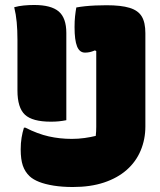

<svg xmlns="http://www.w3.org/2000/svg" viewBox="-20 -730 640 770"><path d="M37 -701Q55 -706 75.5 -708Q96 -710 117 -710Q185 -710 215.5 -684Q246 -658 246 -598Q246 -554 246 -510.5Q246 -467 246 -423Q246 -379 246 -335.5Q246 -292 246 -248Q231 -245 216.5 -243.5Q202 -242 184 -242Q110 -242 80 -270Q50 -298 50 -367Q50 -401 50 -435Q50 -469 50 -502.5Q50 -536 50 -570Q50 -609 47 -641Q44 -673 37 -701ZM268 -173Q294 -173 319 -176.5Q344 -180 364 -185Q365 -194 365.5 -203Q366 -212 366 -221.5Q366 -231 366 -241Q366 -280 366 -319.5Q366 -359 366 -399.5Q366 -440 366 -482Q366 -524 366 -568L380 -517L338 -541L399 -551Q389 -543 378.5 -537Q368 -531 358.5 -527Q349 -523 340 -521Q331 -519 321 -519Q299 -519 289 -544Q279 -569 279 -621Q279 -646 281 -664.5Q283 -683 286 -700Q302 -703 321 -705Q340 -707 362.5 -708Q385 -709 407 -709Q466 -709 500 -698.5Q534 -688 548.5 -664Q563 -640 563 -597Q563 -560 563 -516.5Q563 -473 563 -425Q563 -377 563 -326Q563 -275 563 -223Q563 -171 544 -126Q525 -81 488 -48.5Q451 -16 397 2Q343 20 272 20Q230 20 195.5 14.5Q161 9 137 -0.5Q113 -10 99 -23Q80 -41 71.5 -66Q63 -91 63 -131Q63 -156 66.5 -177.5Q70 -199 76 -218H82Q131 -193 175.5 -183Q220 -173 268 -173Z"/></svg>

Font: Recursive Casual Black
Style: Regular
Weight: 900
Version: Version 1.047